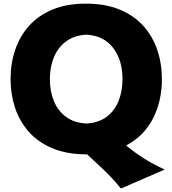

<svg xmlns="http://www.w3.org/2000/svg" viewBox="-20 -847 962 1073"><path d="M465.3 15.6Q353.5 15.6 272.9 -18.3Q192.4 -52.2 140.6 -110.8Q88.9 -169.4 64 -245.1Q39.1 -320.8 39.1 -404.3Q39.1 -492.7 65.2 -569.3Q91.3 -646 143.6 -703.9Q195.8 -761.7 274.9 -794.2Q354 -826.7 460 -826.7Q567.9 -826.7 647.7 -793.9Q727.5 -761.2 780 -703.4Q832.5 -645.5 858.6 -568.8Q884.8 -492.2 884.8 -404.8Q884.8 -280.8 834.2 -183.3Q783.7 -85.9 685.1 -34.2L701.2 -21Q742.2 12.2 788.8 41.3Q835.4 70.3 900.4 100.6L655.8 206.5Q628.4 171.9 596.9 139.4Q565.4 106.9 533.7 77.6L466.8 15.6Q466.3 15.6 465.3 15.6ZM462.9 -156.7Q531.7 -160.6 576.4 -194.6Q621.1 -228.5 642.8 -283.2Q664.6 -337.9 664.6 -404.8Q664.6 -510.7 612.5 -579.1Q560.5 -647.5 462.9 -653.3Q395.5 -649.4 350.1 -616.2Q304.7 -583 281.7 -528.3Q258.8 -473.6 258.8 -404.8Q258.8 -337.4 281 -282.7Q303.2 -228 348.4 -194.3Q393.6 -160.6 462.9 -156.7Z"/></svg>

Font: Pinar DS1 ExtraBold
Style: Regular
Weight: 800
Designer: Amin Abedi
Version: Version 3.000